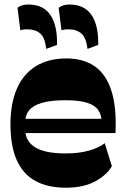

<svg xmlns="http://www.w3.org/2000/svg" viewBox="-20 -831 563 864"><path d="M276.3 13.7Q195.6 13.7 140 -16.4Q84.4 -46.4 55.8 -109.6Q27.1 -172.9 27.1 -271Q27.1 -365 55.8 -431.4Q84.4 -497.7 140.9 -532.9Q197.3 -568 279.3 -568Q354.9 -568 405.9 -532.9Q456.9 -497.9 481 -423.6Q505.1 -349.4 499.7 -232.3H90.4V-296.3H464.1L437.6 -279.1Q437.6 -311.7 423.1 -334.1Q408.6 -356.6 373.3 -368.2Q338 -379.9 274.4 -379.9Q207.3 -379.9 167.4 -367.8Q127.6 -355.7 110.4 -333.7Q93.1 -311.7 93.1 -280V-251Q93.1 -196.6 137.3 -168.6Q181.4 -140.6 275.4 -140.6Q336.9 -140.6 382.6 -153.9Q428.4 -167.3 451 -186.7L483.4 -83.6Q461.4 -43.9 408.7 -15.1Q356 13.7 276.3 13.7ZM373.8 -611Q368 -660.8 346.4 -679.9Q324.8 -699 289 -699Q276.7 -699 269.7 -697.9Q262.7 -696.8 256.7 -694.8L244 -796Q262.3 -810.7 292.7 -810.7Q359 -810.7 391.2 -764.4Q423.5 -718 422 -629ZM187.8 -611Q183 -660.3 161.8 -679.6Q140.5 -699 102.5 -699Q91 -699 83.9 -697.9Q76.8 -696.8 71.5 -694.8L58.8 -796Q76 -810.7 107.8 -810.7Q174.7 -810.7 206.6 -763.7Q238.5 -716.7 236.7 -629Z"/></svg>

Font: Savate ExtraLight
Style: Regular
Weight: 200
Designer: Max Esnée
Foundry: Plomb Type
Version: Version 2.000